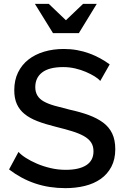

<svg xmlns="http://www.w3.org/2000/svg" viewBox="-20 -969 650 996"><path d="M500 -549Q490 -561 470.5 -573Q451 -585 425.5 -596Q400 -607 370 -614Q340 -621 308 -621Q235 -621 199 -593.5Q163 -566 163 -517Q163 -492 174 -473.5Q185 -455 207.5 -442.5Q230 -430 263.5 -420.5Q297 -411 342 -400Q397 -388 440.5 -372Q484 -356 515 -333Q546 -310 562 -276.5Q578 -243 578 -195Q578 -142 557.5 -103.5Q537 -65 502 -40.5Q467 -16 420 -4.5Q373 7 319 7Q278 7 238.5 1Q199 -5 162 -17.5Q125 -30 91 -48.5Q57 -67 27 -90L76 -181Q89 -166 114 -150Q139 -134 171.5 -120Q204 -106 242.5 -97Q281 -88 321 -88Q390 -88 427.5 -112Q465 -136 465 -184Q465 -212 452 -231Q439 -250 413.5 -264Q388 -278 351.5 -289Q315 -300 267 -312Q214 -325 174 -340.5Q134 -356 107.5 -377.5Q81 -399 67.5 -429Q54 -459 54 -501Q54 -553 73.5 -593Q93 -633 127.5 -660Q162 -687 209 -701Q256 -715 311 -715Q347 -715 380 -709Q413 -703 443 -692Q473 -681 499.5 -666.5Q526 -652 549 -635ZM233 -949 322 -864 411 -949H482L389 -797H255L161 -949Z"/></svg>

Font: Rising Sun Medium
Style: Regular
Weight: 500
Designer: Matt McInerney, Pablo Impallari, Rodrigo Fuenzalida (Raleway font), Stephen Hutchings (Greek), Cristiano Sobral (main ch
Foundry: The Rising Sun Project Authors
Version: Version 4.327; ttfautohint (v1.8.4.7-5d5b-dirty)